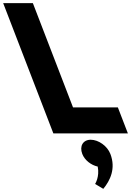

<svg xmlns="http://www.w3.org/2000/svg" viewBox="-278 -845 863 1216"><path d="M-69.8 -825H-257.8L60 0H532L468.4 -165H184.4ZM296.4 40C346.4 40 401.8 80 421.1 130C456.9 223 419.2 299 376.2 351L324.3 320C324.3 320 353.9 275 340.9 210C299.4 201 258.5 170 243.1 130C223.8 80 248.4 40 296.4 40Z"/></svg>

Font: Hussar
Style: BdOpOblFour
Weight: 700
Foundry: Cannot Into Space Fonts
Version: Version 2.00